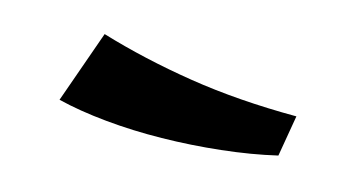

<svg xmlns="http://www.w3.org/2000/svg" viewBox="-30 -816 524 285"><g transform="rotate(-5 232.5 -673.0)"><path d="M375 -572.3Q335 -577.1 291 -587.9Q247.1 -598.6 204.8 -613.3Q162.6 -627.9 124.8 -646Q86.9 -664.1 58.6 -683.1L133.8 -774.4Q189.9 -732.4 256.3 -695.6Q322.8 -658.7 406.7 -627.9L375 -572.3Z"/></g></svg>

Font: Poller One
Style: Regular
Weight: 400
Designer: Yvonne Schttler
Foundry: Yvonne Schttler
Version: Version 1.002